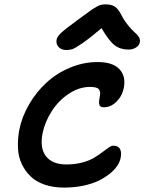

<svg xmlns="http://www.w3.org/2000/svg" viewBox="-20 -915 661 879"><path d="M283.2 -686Q261.7 -686 249 -699Q236.3 -711.9 238.8 -731Q240.2 -745.6 257.8 -762.7Q275.4 -779.8 338.9 -826.2Q354 -836.9 374.5 -852.1Q395 -867.2 402.8 -872.6Q410.6 -877.9 422.6 -884.5Q434.6 -891.1 443.4 -893.1Q452.1 -895 463.9 -895Q490.7 -895 506.6 -884Q522.5 -873 536.1 -845.2Q550.8 -817.9 568.6 -796.4Q586.4 -774.9 597.9 -765.6Q609.4 -756.3 616 -745.4Q622.6 -734.4 620.1 -721.2Q617.2 -706.5 602.3 -697.3Q587.4 -688 567.9 -688Q530.8 -688 504.9 -707.8Q479 -727.5 444.8 -786.1Q390.6 -739.7 356.9 -716.8Q323.2 -693.8 311 -689.9Q298.8 -686 283.2 -686ZM272.9 -56.2Q224.1 -56.2 184.8 -69.6Q145.5 -83 120.4 -107.2Q95.2 -131.3 79.6 -164.3Q64 -197.3 62.3 -236.3Q60.5 -275.4 67.9 -318.8Q80.1 -380.4 113 -437Q146 -493.7 192.6 -536.6Q239.3 -579.6 300.5 -605.2Q361.8 -630.9 426.8 -630.9Q496.6 -630.9 526.9 -598.1Q557.1 -565.4 546.9 -513.2Q539.6 -475.6 513.4 -449.7Q487.3 -423.8 455.1 -423.8Q445.3 -423.8 440.2 -427.5Q435.1 -431.2 434.1 -439.5Q433.1 -447.8 433.8 -454.6Q434.6 -461.4 437 -474.1Q441.4 -495.1 432.9 -506.1Q424.3 -517.1 392.1 -517.1Q342.8 -517.1 295.9 -486.3Q249 -455.6 217.5 -407Q186 -358.4 174.8 -304.2Q161.6 -236.3 190.9 -199.2Q220.2 -162.1 284.2 -162.1Q322.8 -162.1 356 -170.9Q389.2 -179.7 410.2 -192.4Q431.2 -205.1 447.8 -217.8Q464.4 -230.5 477.1 -239.3Q489.7 -248 499 -248Q521.5 -248 529.5 -232.7Q537.6 -217.3 532.2 -191.9Q528.8 -174.3 516.6 -155.8Q504.4 -137.2 482.2 -119.4Q460 -101.6 430.7 -87.4Q401.4 -73.2 360.4 -64.7Q319.3 -56.2 272.9 -56.2Z"/></svg>

Font: Shantell Sans Irregular
Style: Italic
Weight: 500
Italic angle: -11.31°
Designer: Stephen Nixon, Anya Danilova, Shantell Martin
Foundry: Arrow Type
Version: Version 1.006;[9816181b4]